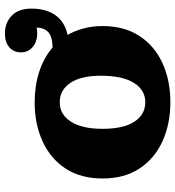

<svg xmlns="http://www.w3.org/2000/svg" viewBox="14 -715 713 781"><g transform="rotate(-90 370.5 -324.5)"><path d="M345 12Q257 12 186.5 -20Q116 -52 75.5 -113.5Q35 -175 35 -264Q35 -353 75.5 -414.5Q116 -476 186.5 -508Q257 -540 345 -540Q412 -540 469 -521.5Q526 -503 568 -467Q612 -468 630 -484.5Q648 -501 649 -532Q605 -524 576.5 -543Q548 -562 548 -596Q548 -625 568.5 -643Q589 -661 624 -661Q668 -661 697 -633.5Q726 -606 726 -553Q726 -494 699.5 -456Q673 -418 619 -406Q636 -376 645.5 -340.5Q655 -305 655 -264Q655 -175 614.5 -113.5Q574 -52 504 -20Q434 12 345 12ZM345 -90Q395 -90 424 -136.5Q453 -183 453 -271Q453 -351 424 -394.5Q395 -438 345 -438Q295 -438 266 -392.5Q237 -347 237 -264Q237 -179 266 -134.5Q295 -90 345 -90Z"/></g></svg>

Font: Montagu Slab 16pt
Style: Bold
Weight: 700
Designer: Florian Karsten
Foundry: Florian Karsten
Version: Version 1.000; ttfautohint (v1.8.3)